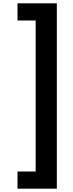

<svg xmlns="http://www.w3.org/2000/svg" viewBox="-20 -906 439 1152"><path d="M85 123V226H321V-886H85V-783H194V123Z"/></svg>

Font: Noto Sans Kannada UI
Style: Bold
Weight: 700
Designer: Jelle Bosma - Monotype Design Team
Foundry: Monotype Imaging Inc.
Version: Version 2.005